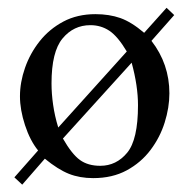

<svg xmlns="http://www.w3.org/2000/svg" viewBox="-20 -453 493 502"><path d="M435.5 -413.6 376 -346.2Q422.9 -285.6 422.9 -209Q422.9 -171.9 410.6 -132.8Q398.4 -93.8 373.5 -60.8Q348.6 -27.8 311.3 -7.6Q273.9 12.7 223.6 12.7Q188.5 12.7 160.2 1.5Q131.8 -9.8 97.2 -38.1L38.1 29.8L17.6 10.7L79.6 -59.6Q58.6 -85.4 45.4 -125.7Q32.2 -166 32.2 -201.2Q32.2 -237.8 45.4 -275.6Q58.6 -313.5 83.7 -345.2Q108.9 -377 145.5 -396.5Q182.1 -416 229.5 -416Q265.6 -416 294.7 -405.8Q323.7 -395.5 356.9 -367.2L415.5 -432.6ZM311.5 -318.4Q287.6 -358.4 265.6 -372.8Q243.7 -387.2 216.3 -387.2Q172.4 -387.2 143.6 -352.5Q114.7 -317.9 114.7 -234.9Q114.7 -208 118.9 -179Q123 -149.9 132.3 -119.6ZM340.8 -177.7Q340.8 -228.5 324.2 -289.1L144.5 -90.8Q168 -49.8 189 -34.7Q210 -19.5 242.2 -19.5Q284.2 -19.5 312.5 -53.7Q340.8 -87.9 340.8 -177.7Z"/></svg>

Font: Scheherazade New
Style: Regular
Weight: 400
Designer: SIL International
Foundry: SIL International
Version: Version 4.000